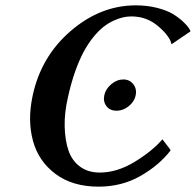

<svg xmlns="http://www.w3.org/2000/svg" viewBox="-20 -679 726 711"><path d="M412.1 -269Q386.7 -269 374 -286.1Q361.3 -303.2 366.2 -326.2Q371.1 -349.6 392.1 -367.2Q413.1 -384.8 437 -384.8Q459.5 -384.8 473.4 -367.4Q487.3 -350.1 482.4 -326.2Q479.5 -311 469 -298.1Q458.5 -285.2 443.4 -277.1Q428.2 -269 412.1 -269ZM609.9 -126 611.8 -122.1Q569.3 -66.9 500 -27.3Q430.7 12.2 345.2 12.2Q248.5 12.2 185.5 -34.9Q122.6 -82 102.1 -157.5Q81.5 -232.9 100.6 -323.2Q131.3 -469.2 241.7 -564.2Q352.1 -659.2 482.9 -659.2Q525.9 -659.2 562.5 -649.7Q599.1 -640.1 620.6 -627Q642.1 -613.8 657.7 -599.1Q673.3 -584.5 679.2 -575.2Q685.1 -565.9 685.5 -563L615.2 -515.1Q609.9 -543.5 567.1 -580.8Q524.4 -618.2 466.3 -618.2Q450.7 -618.2 434.6 -614.5Q418.5 -610.8 399.2 -601.8Q379.9 -592.8 361.8 -578.4Q343.8 -564 324.7 -540.3Q305.7 -516.6 289.3 -486.1Q272.9 -455.6 257.8 -412.6Q242.7 -369.6 231.4 -317.9Q218.3 -261.2 219.5 -210.7Q220.7 -160.2 233.4 -122.3Q246.1 -84.5 275.9 -62.3Q305.7 -40 349.6 -40Q413.1 -40 478 -79.3Q543 -118.7 581.5 -163.1Z"/></svg>

Font: Linux Libertine Slanted
Style: Semibold Slanted
Weight: 600
Designer: Philipp H. Poll
Foundry: Philipp H. Poll
Version: Version 5.1.1